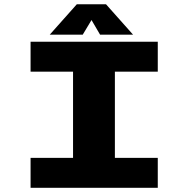

<svg xmlns="http://www.w3.org/2000/svg" viewBox="-20 -900 890 920"><path d="M617.5 -734H459.5L418.5 -804L376.5 -734H218.5L348 -879.5H488ZM736 -556.5H530.5V-143.5H736V0H126.5V-143.5H330V-556.5H126.5V-700H736Z"/></svg>

Font: League Mono Wide ExtraBold
Style: Regular
Weight: 800
Width: 8
Designer: Tyler Finck
Foundry: The League of Moveable Type / Tyler Finck
Version: Version 2.210